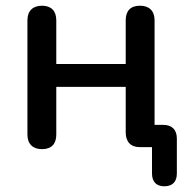

<svg xmlns="http://www.w3.org/2000/svg" viewBox="-20 -515 664 672"><path d="M555 137C583 137 599 122 599 92V-30C599 -61 582 -78 551 -78H521V-444C521 -477 502 -495 470 -495C437 -495 420 -477 420 -444V-291H177V-444C177 -477 159 -495 127 -495C95 -495 76 -477 76 -444V-44C76 -11 95 7 127 7C160 7 177 -11 177 -44V-211H420V-52C420 -19 437 0 470 0H512V92C512 122 528 137 555 137Z"/></svg>

Font: Nunito SemiBold
Style: Regular
Weight: 600
Designer: Vernon Adams
Foundry: Vernon Adams
Version: Version 3.602